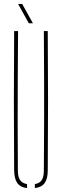

<svg xmlns="http://www.w3.org/2000/svg" viewBox="-20 -959 317 983"><path d="M52.5 -85Q51 -264.5 51 -442.8Q51 -621 52.5 -800H72.5Q71.5 -680.5 71 -561.5Q70.5 -442.5 70.5 -323.5Q70.5 -204.5 71.5 -85Q71.5 -53.5 82.8 -37Q94 -20.5 118.5 -16.5V4Q84.5 0 69 -21.2Q53.5 -42.5 52.5 -85ZM158.5 4V-16.5Q183 -20.5 193.8 -37Q204.5 -53.5 204.5 -85Q205.5 -204.5 205.8 -323.5Q206 -442.5 205.8 -561.5Q205.5 -680.5 204.5 -800H224.5Q226 -621 226 -442.8Q226 -264.5 224.5 -85Q224 -42.5 208.2 -21.2Q192.5 0 158.5 4ZM127.5 -840 72.5 -939H93.5L148.5 -840Z"/></svg>

Font: Big Shoulders Stencil Display SC Thin
Style: Regular
Weight: 100
Designer: Patric King
Foundry: XO Type Co
Version: Version 2.001